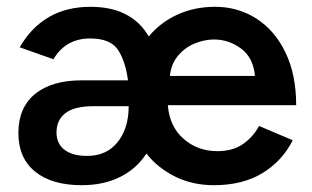

<svg xmlns="http://www.w3.org/2000/svg" viewBox="-20 -532 916 564"><path d="M220 12Q132 12 83 -28Q34 -68 34 -141Q34 -216 83 -256Q132 -296 220 -296H356Q348 -355 325.5 -387Q303 -419 245 -419Q173 -419 137 -358L38 -393Q71 -451 123 -481.5Q175 -512 246 -512Q366 -512 417 -425Q451 -466 501 -489Q551 -512 612 -512Q679 -512 733 -477.5Q787 -443 818.5 -378Q850 -313 850 -223H473Q478 -160 519.5 -124Q561 -88 618 -88Q664 -88 694 -109Q724 -130 741 -162L840 -120Q809 -59 751 -23.5Q693 12 608 12Q546 12 495 -13Q444 -38 410 -81Q382 -37 333.5 -12.5Q285 12 220 12ZM609 -416Q581 -416 552.5 -404.5Q524 -393 503.5 -369Q483 -345 479 -309H729Q724 -363 688 -389.5Q652 -416 609 -416ZM236 -74Q293 -74 325.5 -114.5Q358 -155 358 -220H254Q198 -220 172 -199.5Q146 -179 146 -143Q146 -110 169.5 -92Q193 -74 236 -74Z"/></svg>

Font: Figtree SemiBold
Style: Regular
Weight: 600
Designer: Erik Kennedy
Foundry: Erik Kennedy
Version: Version 2.001; ttfautohint (v1.8.4.7-5d5b);gftools[0.9.27]